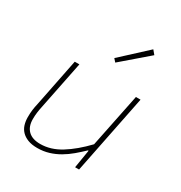

<svg xmlns="http://www.w3.org/2000/svg" viewBox="-175 -867 950 1006"><g transform="rotate(30 300.0 -364.0)"><path d="M193 12Q160 12 136.5 3Q113 -6 98 -21.5Q83 -37 76.5 -58Q70 -79 70 -104Q70 -128 72.5 -147.5Q75 -167 80 -188L138 -478H166L108 -190Q103 -167 100.5 -148Q98 -129 98 -108Q98 -63 123 -38.5Q148 -14 196 -14Q259 -14 319.5 -51.5Q380 -89 442 -154L508 -478H536L440 0H416L434 -110H430Q405 -86 379 -64Q353 -42 324 -25Q295 -8 262.5 2Q230 12 193 12ZM324 -580 308 -598 462 -740 482 -716Z"/></g></svg>

Font: Source Code Pro ExtraLight
Style: Italic
Weight: 200
Italic angle: -11°
Monospace: yes
Designer: Paul D. Hunt, Teo Tuominen
Foundry: Adobe Systems Incorporated
Version: Version 1.050;PS 1.000;hotconv 16.6.51;makeotf.lib2.5.65220